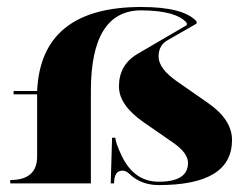

<svg xmlns="http://www.w3.org/2000/svg" viewBox="-20 -533 714 558"><path d="M522.9 -466.3Q492.2 -502.4 390.6 -502.9Q244.1 -502.9 244.1 -268.6V-9.8V0H9.8V-9.8Q87.9 -9.8 87.9 -78.1V-258.8H19.5V-268.6H87.9Q99.1 -512.7 390.6 -512.7Q513.7 -512.7 551.3 -470.7V-464.4L466.8 -416Q440.9 -401.4 440.9 -368.7Q440.9 -333.5 495.1 -295.9L585 -233.4Q654.3 -185.1 654.3 -126Q654.3 4.9 441.4 4.9Q390.1 4.9 356.4 -27.3Q346.2 -37.1 335.9 -37.1Q311.5 -37.1 311.5 0H301.8L305.7 -132.8H315.4Q315.4 -118.7 333.5 -80.6Q369.6 -4.9 441.4 -4.9Q526.4 -4.9 526.4 -59.6Q526.4 -88.4 483.4 -118.2L397.5 -177.7Q325.7 -227.5 325.7 -281.7Q325.7 -344.7 379.9 -376.5L522.9 -460Z"/></svg>

Font: spinweradC
Style: Bold
Weight: 700
Width: 7
Version: Version 0.3